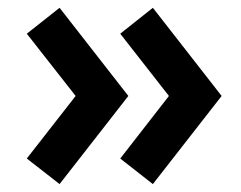

<svg xmlns="http://www.w3.org/2000/svg" viewBox="-20 -501 621 495"><path d="M310.9 -253.6 133.6 -480.9 49.1 -414.1 175 -253.6 49.1 -92.3 133.6 -26.4ZM551.4 -253.6 374.1 -480.9 290 -414.1 415.5 -253.6 290 -92.3 374.1 -26.4Z"/></svg>

Font: Spartan MB ExtBd
Style: Regular
Weight: 800
Designer: Matt Bailey, Mirko Velimirovic
Foundry: Matt Bailey
Version: Version 1.005